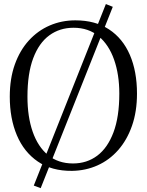

<svg xmlns="http://www.w3.org/2000/svg" viewBox="-20 -854 743 972"><path d="M516 -833.5 551 -819.5 186 98.5 151 85.5ZM344.5 11Q242 12 171.8 -36Q101.5 -84 65.5 -169Q29.5 -254 29.5 -364.5Q29.5 -456 55 -527.5Q80.5 -599 126 -649Q171.5 -699 231.8 -725Q292 -751 361.5 -751Q462.5 -751 532 -705.2Q601.5 -659.5 637.5 -576Q673.5 -492.5 673.5 -380Q673.5 -289 648.2 -217Q623 -145 578.2 -94.2Q533.5 -43.5 473.8 -16.8Q414 10 344.5 11ZM349.5 -26.5Q420 -26.5 472.5 -66Q525 -105.5 554.5 -184Q584 -262.5 584 -380Q584 -477 557.5 -552.2Q531 -627.5 479.5 -670.5Q428 -713.5 352.5 -713.5Q282.5 -713.5 230 -675.2Q177.5 -637 148.2 -559.5Q119 -482 119 -364.5Q119 -263 145.5 -187Q172 -111 223.2 -68.8Q274.5 -26.5 349.5 -26.5Z"/></svg>

Font: Merriweather 72pt Light
Style: Regular
Weight: 300
Version: Version 2.100